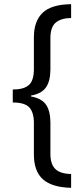

<svg xmlns="http://www.w3.org/2000/svg" viewBox="-20 -737 402 918"><path d="M320 161Q229 159 185.5 120.5Q142 82 142 1V-149Q142 -199 120.5 -223Q99 -247 41 -247V-309Q93 -309 117.5 -330Q142 -351 142 -407V-558Q142 -636 184 -676Q226 -716 320 -717V-651Q271 -650 246 -628.5Q221 -607 221 -555V-405Q221 -350 200 -319.5Q179 -289 128 -280V-276Q181 -266 201 -235Q221 -204 221 -151V-1Q221 48 244.5 71Q268 94 320 95Z"/></svg>

Font: Noto Sans Khmer UI ExtraCondensed
Style: Regular
Weight: 400
Width: 2
Designer: Danh Hong and the Monotype Design Team
Foundry: Monotype Imaging Inc.
Version: Version 2.002; ttfautohint (v1.8.4.7-5d5b)